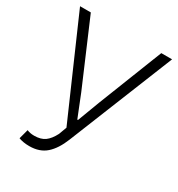

<svg xmlns="http://www.w3.org/2000/svg" viewBox="-176 -844 901 972"><g transform="rotate(30 274.5 -358.0)"><path d="M77 3 92 -53Q110 -45 134 -45Q173 -45 196.5 -62Q220 -79 239 -116L256 -162L8 -729H71L231 -355L283 -225H287L336 -355L483 -729H546L300 -118Q274 -53 236.5 -20Q199 13 139 13Q104 13 77 3Z"/></g></svg>

Font: Merged Yaku Han JP Light
Style: Regular
Weight: 300
Designer: Ryoko NISHIZUKA 西塚涼子 (kana, bopomofo & ideographs); Paul D. Hunt (Latin, Greek & Cyrillic); Sandoll Communications 산돌커뮤니
Foundry: Adobe
Version: Version 2.004